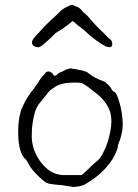

<svg xmlns="http://www.w3.org/2000/svg" viewBox="-20 -760 572 793"><path d="M320 -39Q336 -53 352 -69Q366 -83 383 -97Q396 -108 406 -129Q417 -149 424.5 -173Q432 -197 436 -219Q440 -242 440 -258Q440 -286 432 -306Q424 -325 412 -340Q399 -358 382 -371Q373 -378 364 -385Q355 -392 345 -400Q331 -410 322 -415Q313 -419 295 -419Q257 -419 238 -414Q218 -409 203 -398Q184 -387 175 -373Q171 -367 148 -339Q148 -339 147 -338H146V-337L142 -332Q138 -328 134 -320Q127 -308 123 -292.5Q119 -277 116 -260Q113 -243 112 -226.5Q111 -210 111 -197Q111 -176 117.5 -152Q124 -128 138 -106Q151 -84 170 -67Q186 -51 211 -42Q218 -40 224 -39L237 -37H238H317H319ZM448 -383 449 -382H451Q460 -376 466 -359Q473 -341 478 -319Q483 -297 485 -277Q487 -256 487 -245Q487 -226 483 -210Q477 -184 473 -176Q470 -172 470 -167Q469 -164 467 -160V-159Q466 -154 466 -150Q466 -147 464 -143Q449 -100 411 -60Q379 -26 330 2Q317 9 296 11Q281 13 278 12V11Q274 10 270 10L242 6Q242 5 242 5V6Q242 6 242 6V5Q240 5 224 4Q214 3 205 2H204Q195 1 185 -1Q177 -2 173 -5H172Q165 -9 154 -18Q143 -28 133 -38Q123 -48 114 -59Q103 -73 102 -76Q97 -86 93 -92Q89 -100 81 -107H82Q81 -107 81 -107Q73 -115 68 -128Q63 -140 60 -155.5Q57 -171 56 -186Q55 -201 55 -213Q55 -242 58 -263.5Q61 -285 67 -304Q74 -323 85 -343Q101 -371 113 -385Q123 -398 124 -400L129 -408Q134 -412 140 -423Q147 -435 150 -439Q164 -454 167 -457V-458Q170 -462 174 -464Q177 -465 181 -465Q184 -465 187 -463H188Q200 -456 200 -452Q200 -448 203 -447.5Q206 -447 209 -448L212 -449L213 -450H214L222 -458Q223 -459 226 -460Q236 -463 244 -468Q250 -472 257 -474Q270 -477 273 -478Q275 -477 276 -477L277 -476H279L297 -474Q299 -473 301 -472H302Q318 -470 326 -467Q340 -463 345 -458Q348 -455 365 -444Q375 -438 386 -433Q407 -424 408 -424Q414 -421 416 -420Q420 -414 426 -411Q430 -407 435 -401Q438 -397 444 -387L445 -385L446 -383ZM381 -650Q397 -634 400 -631Q402 -629 407 -625Q412 -620 417 -614Q422 -610 426 -605Q430 -601 433 -599Q442 -594 443 -583Q446 -571 439 -567Q436 -565 431 -565L421 -567Q409 -571 382 -590Q355 -609 323 -639Q309 -651 299 -657V-658Q286 -669 282 -672Q279 -673 278 -672Q275 -669 270 -665Q265 -661 257 -655L241 -643Q233 -637 220 -630Q209 -624 200 -614Q192 -605 178 -593Q167 -584 157 -575Q146 -565 136 -565Q134 -565 130 -566Q127 -566 124 -568Q120 -569 116 -573Q112 -579 112 -584V-585Q114 -597 122 -605Q128 -611 136 -621L139 -624H140L141 -626Q163 -651 178 -665Q192 -679 207 -692Q221 -705 226 -710Q231 -716 237 -720Q243 -725 251 -729Q259 -733 265 -736Q272 -739 275 -740Q279 -741 284 -738Q288 -736 295 -733Q303 -731 310 -725Q317 -719 321 -713Q325 -708 332 -703Q340 -697 348 -687Q361 -671 381 -650Z"/></svg>

Font: ToneOZ-Pinyin-Tsuipita-TC
Style: Regular
Weight: 400
Designer: ÂÆ£ÂøóÂáåJeffrey Xuan(jeffreyx@gmail.com, ToneOZ.com) ÈòøÂù§(cjkFonts)
Foundry: ToneOZ
Version: Version 0.24071